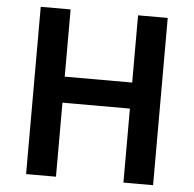

<svg xmlns="http://www.w3.org/2000/svg" viewBox="-52 -792 854 845"><g transform="rotate(5 374.5 -369.5)"><path d="M94 0V-739H226V-442H524V-739H655V0H524V-327H226V0Z"/></g></svg>

Font: Noto Sans JP SemiBold
Style: Regular
Weight: 600
Designer: Ryoko NISHIZUKA  (kana, bopomofo & ideographs); Paul D. Hunt (Latin, Greek & Cyrillic); Sandoll Communications , Soo-you
Foundry: Adobe
Version: Version 2.004-H2;hotconv 1.0.118;makeotfexe 2.5.65603